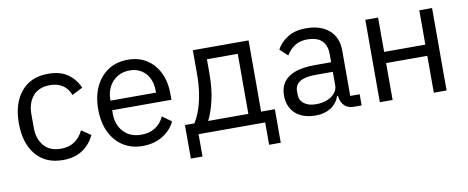

<svg xmlns="http://www.w3.org/2000/svg" viewBox="-60 -786 2885 1184"><g transform="rotate(-10 1382.5 -194.0)"><path d="M277 12Q168 12 107.5 -61Q47 -134 47 -258Q47 -382 107.5 -455Q168 -528 277 -528Q354 -528 401 -494Q448 -460 470 -407L403 -373Q389 -413 356.5 -435Q324 -457 277 -457Q206 -457 169.5 -413.5Q133 -370 133 -302V-214Q133 -147 169.5 -103Q206 -59 277 -59Q326 -59 361 -82Q396 -105 417 -149L475 -110Q450 -55 400.5 -21.5Q351 12 277 12Z M776 12Q706 12 654 -21.5Q602 -55 573 -115.5Q544 -176 544 -258Q544 -340 573 -400.5Q602 -461 654 -494.5Q706 -528 776 -528Q845 -528 895 -495.5Q945 -463 972 -406Q999 -349 999 -276V-238H628V-214Q628 -147 668.5 -102.5Q709 -58 781 -58Q830 -58 866.5 -81Q903 -104 923 -147L980 -106Q955 -54 902 -21Q849 12 776 12ZM776 -461Q733 -461 699.5 -441Q666 -421 647 -385.5Q628 -350 628 -305V-298H913V-309Q913 -355 896 -389Q879 -423 848 -442Q817 -461 776 -461Z M1054 140V-70H1113Q1134 -103 1149.5 -147.5Q1165 -192 1173.5 -247.5Q1182 -303 1182 -367V-516H1531V-70H1617V140H1544V0H1127V140ZM1199 -70H1451V-446H1258V-363Q1258 -261 1240.5 -188Q1223 -115 1199 -70Z M2148 0H2103Q2071 0 2051 -13.5Q2031 -27 2022 -51Q2013 -75 2013 -106V-113L2044 -84H2009Q1993 -37 1953.5 -12.5Q1914 12 1860 12Q1778 12 1732.5 -30Q1687 -72 1687 -144Q1687 -193 1711 -226.5Q1735 -260 1783.5 -277.5Q1832 -295 1907 -295H2009V-346Q2009 -401 1979 -430Q1949 -459 1887 -459Q1841 -459 1809 -438Q1777 -417 1756 -382L1708 -427Q1729 -468 1775 -498Q1821 -528 1891 -528Q1984 -528 2036.5 -482Q2089 -436 2089 -354V-70H2148ZM2009 -235H1903Q1835 -235 1803 -215Q1771 -195 1771 -157V-136Q1771 -98 1799 -77Q1827 -56 1873 -56Q1913 -56 1943.5 -68.5Q1974 -81 1991.5 -102.5Q2009 -124 2009 -150Z M2262 0V-516H2342V-301H2600V-516H2680V0H2600V-231H2342V0Z"/></g></svg>

Font: IBM Plex Sans Var
Style: Regular
Weight: 400
Designer: Mike Abbink, Paul van der Laan, Pieter van Rosmalen
Foundry: Bold Monday
Version: Version 3.000